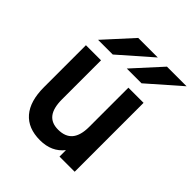

<svg xmlns="http://www.w3.org/2000/svg" viewBox="-203 -863 1007 1007"><g transform="rotate(45 300.0 -360.0)"><path d="M256.5 12Q168 12 121.5 -42Q75 -96 75 -200V-511H187V-222Q187 -157 211.2 -125.8Q235.5 -94.5 284.5 -94.5Q338 -94.5 364 -125.8Q390 -157 390 -220V-511H502.5V0H390V-48Q366.5 -18 333.2 -3Q300 12 256.5 12ZM313 -576 455 -732H600.5L422.5 -576ZM100 -576 242 -732H387L209 -576Z"/></g></svg>

Font: Overpass SemiBold
Style: Regular
Weight: 600
Designer: Delve Withrington, Dave Bailey, Thomas Jockin
Foundry: Delve Fonts LLC
Version: Version 4.000